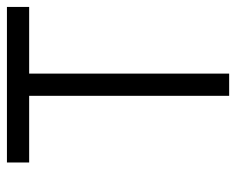

<svg xmlns="http://www.w3.org/2000/svg" viewBox="-82 -582 665 540"><g transform="rotate(-90 250.0 -312.5)"><path d="M500 -562.5V-625H62.5V-562.5H250V0H312.5V-562.5Z"/></g></svg>

Font: CalcUnifontExMono
Style: Regular
Weight: 500
Version: Version 15.0.06